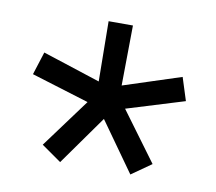

<svg xmlns="http://www.w3.org/2000/svg" viewBox="-56 -819 611 544"><g transform="rotate(10 250.0 -547.5)"><path d="M149 -339 92 -379 196 -520 30 -571 51 -637 217 -583 215 -756H285L283 -583L449 -637L470 -571L304 -520L408 -379L351 -339L250 -481Z"/></g></svg>

Font: M PLUS Code Latin
Style: Regular
Weight: 400
Designer: Coji Morishita
Foundry: UNDERFOREST DESIGN
Version: Version 1.002; ttfautohint (v1.8.3)